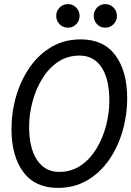

<svg xmlns="http://www.w3.org/2000/svg" viewBox="-20 -904 640 936"><path d="M262 12Q151 12 93.5 -65.5Q36 -143 36 -275Q36 -358 59 -436Q82 -514 125.5 -576.5Q169 -639 231.5 -675.5Q294 -712 374 -712Q485 -712 542.5 -634.5Q600 -557 600 -425Q600 -342 577 -263.5Q554 -185 510.5 -123Q467 -61 404.5 -24.5Q342 12 262 12ZM268 -66Q328 -66 373.5 -97Q419 -128 450 -179Q481 -230 497 -291Q513 -352 513 -413Q513 -519 475 -576Q437 -633 368 -633Q308 -633 262.5 -602Q217 -571 186 -520.5Q155 -470 138.5 -408.5Q122 -347 122 -287Q122 -181 161 -123.5Q200 -66 268 -66ZM494 -769Q469 -769 453 -786Q437 -803 437 -826Q437 -850 453 -867Q469 -884 494 -884Q517 -884 533.5 -867Q550 -850 550 -826Q550 -803 533.5 -786Q517 -769 494 -769ZM311 -769Q287 -769 270.5 -786Q254 -803 254 -826Q254 -850 270.5 -867Q287 -884 311 -884Q335 -884 351.5 -867Q368 -850 368 -826Q368 -803 351.5 -786Q335 -769 311 -769Z"/></svg>

Font: DM Mono
Style: Italic
Weight: 400
Italic angle: -10°
Designer: Colophon Foundry
Foundry: Colophon Foundry
Version: Version 1.000; ttfautohint (v1.8.2.53-6de2)